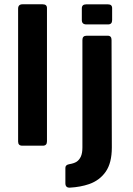

<svg xmlns="http://www.w3.org/2000/svg" viewBox="-20 -670 613 883"><path d="M177.3 0H82.3Q63.3 0 63.3 -19V-630Q63.3 -650.3 83.7 -650.3H176Q197 -650.3 196 -631.3V-20Q196 0 177.3 0ZM280.7 172.7V101.7Q280.7 88 299 85Q321.3 81.3 333.2 73.2Q345 65 352 49.7Q359 34.3 359 8.3V-486.3Q359 -505.7 378.3 -505.7H474.3Q493 -506.3 493 -486.3L494.3 8.3Q494.3 79.3 466.3 119.5Q438.3 159.7 389.7 176.7Q350 190.3 301 193Q280.7 193.7 280.7 172.7ZM356.3 -577.7V-631.3Q356.3 -650 376.3 -650H476.7Q496.3 -650 495.7 -631.3V-577.7Q495.7 -557.7 477 -557.7H377.3Q356.3 -557.7 356.3 -577.7Z"/></svg>

Font: Vivano Light
Style: Regular
Weight: 300
Designer: Joe Prince, Josias Burgherr
Version: Version 2.064;September 19, 2022;FontCreator 14.0.0.2877 64-